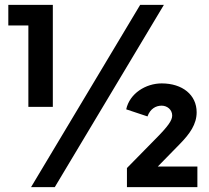

<svg xmlns="http://www.w3.org/2000/svg" viewBox="-20 -765 856 785"><path d="M196 -328V-745H14V-661H96V-328ZM204 0 650 -745H553L107 0ZM787 0V-84H625L716 -177C756 -218 784 -257 784 -306C784 -377 726 -424 641 -424C576 -424 510 -383 496 -318L583 -289C594 -320 617 -333 641 -333C664 -333 684 -316 684 -293C684 -273 669 -250 611 -192L499 -78V0Z"/></svg>

Font: Plus Jakarta Sans ExtraBold
Style: Regular
Weight: 800
Designer: Gumpita Rahayu
Foundry: Tokotype
Version: Version 2.071;gftools[0.9.30]